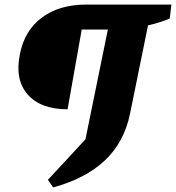

<svg xmlns="http://www.w3.org/2000/svg" viewBox="-20 -694 768 838"><path d="M212 124 189 91 353 -86 473 -674H728L721 -613Q699 -604 675 -596.5Q651 -589 626 -583L548 -200Q523 -75 439 5Q355 85 212 124ZM275 -217Q157 -217 100.5 -282Q44 -347 67 -458Q87 -561 163 -617.5Q239 -674 356 -674ZM326 -565 356 -674H553L531 -565Z"/></svg>

Font: Piazzolla Thin Black
Style: Italic
Weight: 900
Italic angle: -11.3°
Version: Version 2.005